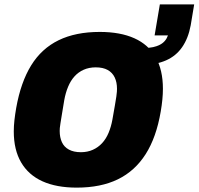

<svg xmlns="http://www.w3.org/2000/svg" viewBox="-20 -846 908 878"><path d="M331 12Q238 12 174 -17Q110 -46 76.5 -103.5Q43 -161 43 -245Q43 -270 46 -296.5Q49 -323 54 -352Q75 -470 122.5 -547Q170 -624 248 -662Q326 -700 436 -700Q530 -700 594.5 -671Q659 -642 692 -584Q725 -526 725 -440Q725 -417 722.5 -391Q720 -365 715 -336Q695 -218 646 -141Q597 -64 519 -26Q441 12 331 12ZM350 -150Q380 -150 404.5 -161Q429 -172 447 -191.5Q465 -211 476.5 -238.5Q488 -266 494 -299Q501 -339 505.5 -364.5Q510 -390 512 -404.5Q514 -419 514.5 -426.5Q515 -434 515 -440Q515 -470 504.5 -492Q494 -514 472.5 -526Q451 -538 418 -538Q387 -538 362.5 -527Q338 -516 320.5 -496.5Q303 -477 291.5 -449.5Q280 -422 274 -389Q267 -348 263 -322.5Q259 -297 256.5 -282.5Q254 -268 253.5 -260.5Q253 -253 253 -247Q253 -218 263 -196Q273 -174 295 -162Q317 -150 350 -150ZM632 -549 645 -627Q683 -627 710.5 -641Q738 -655 748 -684H687L711 -826H868L852 -730Q841 -671 813 -630.5Q785 -590 739.5 -570Q694 -550 632 -549Z"/></svg>

Font: Archivo SemiCondensed Black
Style: Italic
Weight: 900
Width: 4
Italic angle: -10°
Designer: Hector Gatti
Foundry: Omnibus-Type
Version: Version 2.001